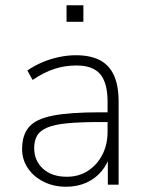

<svg xmlns="http://www.w3.org/2000/svg" viewBox="-20 -702 554 730"><path d="M231 8Q184 8 146 -11Q108 -30 86 -62.5Q64 -95 64 -135Q64 -189 90.5 -219.5Q117 -250 181.5 -262.5Q246 -275 359 -275H400V-238H361Q287 -238 238 -233.5Q189 -229 161 -217.5Q133 -206 121.5 -187Q110 -168 110 -139Q110 -91 143.5 -60.5Q177 -30 234 -30Q280 -30 314.5 -52.5Q349 -75 369 -113.5Q389 -152 389 -201V-315Q389 -387 361 -420Q333 -453 271 -453Q226 -453 186.5 -440Q147 -427 104 -398L84 -434Q110 -452 140.5 -465Q171 -478 204 -485Q237 -492 269 -492Q324 -492 360 -473Q396 -454 413.5 -415Q431 -376 431 -315V0H390V-121H401Q391 -81 367 -52Q343 -23 308.5 -7.5Q274 8 231 8ZM233 -619V-682H297V-619Z"/></svg>

Font: Nunito Sans 12pt ExtraLight ExtraLight
Style: Regular
Weight: 250
Version: Version 3.101;gftools[0.9.27]